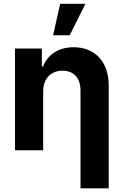

<svg xmlns="http://www.w3.org/2000/svg" viewBox="-20 -806 662 1030"><path d="M211.6 -315.3C211.6 -385.7 254.3 -426.8 315 -426.8C376.1 -426.8 411.9 -387.1 411.9 -320.3V204.5H563.2V-347.3C563.2 -474.8 489.3 -552.6 375 -552.6C294.4 -552.6 235.4 -513.1 210.9 -449.2H204.5V-545.5H60.4V0H211.6ZM264.9 -616.8H354L438.2 -785.5H302.9Z"/></svg>

Font: Magic Ui Pro
Style: Bold
Weight: 700
Designer: Stefan Endress, Andreas Faust
Version: Version 1.000;FEAKit 1.0